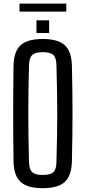

<svg xmlns="http://www.w3.org/2000/svg" viewBox="-20 -1020 468 1048"><path d="M213.3 7.2Q129.5 7.2 92.4 -27Q55.2 -61.1 53.9 -139.7Q52.9 -214.1 52.4 -277.9Q51.9 -341.8 51.9 -402.1Q51.9 -462.4 52.4 -525.3Q52.9 -588.2 53.9 -660.1Q55.2 -739 92.4 -773.1Q129.5 -807.2 213.3 -807.2Q296.7 -807.2 333.7 -773.1Q370.6 -739 372.5 -660.1Q374.2 -588.1 375 -525.2Q375.8 -462.3 375.8 -401.9Q375.8 -341.6 375 -277.8Q374.2 -214 372.5 -139.7Q370.6 -61.1 333.7 -27Q296.7 7.2 213.3 7.2ZM213.3 -65.1Q255.1 -65.1 271.3 -80.4Q287.6 -95.7 288.1 -136.5Q290.2 -212.2 291.3 -276Q292.4 -339.7 292.4 -399.7Q292.4 -459.7 291.3 -523.7Q290.2 -587.7 288.1 -663.3Q287.6 -704 271.3 -719.6Q255.1 -735.3 213.3 -735.3Q172 -735.3 155.7 -719.6Q139.3 -704 138.3 -663.3Q136.2 -589.3 135.4 -526.1Q134.5 -462.8 134.5 -402.9Q134.5 -342.9 135.4 -278.3Q136.2 -213.8 138.3 -136.5Q139.3 -95.7 155.7 -80.4Q172 -65.1 213.3 -65.1ZM179 -840V-909.2H248.2V-840ZM86.4 -1000.3H341.8V-956.8H86.4Z"/></svg>

Font: Big Shoulders Text SC Thin
Style: Regular
Weight: 100
Designer: Patric King
Foundry: XO Type Co
Version: Version 2.002